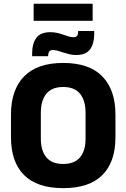

<svg xmlns="http://www.w3.org/2000/svg" viewBox="-20 -989 675 1025"><path d="M159.6 -877.9V-969.2H474.6V-877.9ZM317.4 15.4Q178.2 15.4 108.4 -54.5Q38.6 -124.4 38.6 -256.1V-377.5Q38.6 -509.4 108.7 -581.2Q178.8 -653 317.4 -653Q456 -653 526.2 -581.2Q596.3 -509.4 596.3 -377.5V-256.1Q596.3 -124.4 526.5 -54.5Q456.7 15.4 317.4 15.4ZM317.4 -113.7Q377.8 -113.7 407.3 -149Q436.8 -184.3 436.8 -248.6V-385.3Q436.8 -452.6 407.3 -488.6Q377.8 -524.6 317.4 -524.6Q257.1 -524.6 227.6 -488.6Q198 -452.6 198 -385.3V-248.6Q198 -184.3 227.6 -149Q257.1 -113.7 317.4 -113.7ZM386 -695.3Q367.7 -695.3 350.6 -699.4Q333.5 -703.4 318 -708.6Q302.6 -713.8 288.7 -717.9Q274.8 -721.9 262.9 -721.9Q248.5 -721.9 242.9 -714.2Q237.2 -706.5 236.9 -690.8V-689.1H151.7V-707.2Q151.7 -755.7 173.6 -786.4Q195.5 -817.2 249.5 -817.2Q268.7 -817.2 285.9 -813.2Q303.1 -809.1 318.1 -803.8Q333.1 -798.5 346.7 -794.5Q360.2 -790.4 372 -790.4Q386.5 -790.4 391.8 -798.2Q397.2 -805.9 397.5 -821.7V-823.4H483V-806.9Q483 -757 461.3 -726.2Q439.5 -695.3 386 -695.3Z"/></svg>

Font: Anek Latin Medium
Style: Regular
Weight: 500
Designer: Yesha Goshar
Foundry: Ek Type
Version: Version 1.003